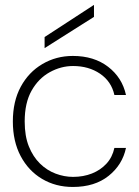

<svg xmlns="http://www.w3.org/2000/svg" viewBox="-20 -730 551 762"><path d="M269 12Q201 12 147 -20Q93 -52 62 -110.5Q31 -169 31 -248Q31 -328 62.5 -386Q94 -444 148.5 -476Q203 -508 269 -508Q353 -508 409 -465Q465 -422 480 -353H434Q422 -407 377 -437.5Q332 -468 270 -468Q222 -468 177.5 -443.5Q133 -419 105.5 -370.5Q78 -322 78 -248Q78 -190 94.5 -149Q111 -108 138.5 -81Q166 -54 200.5 -41Q235 -28 270 -28Q311 -28 345 -41.5Q379 -55 402.5 -80.5Q426 -106 434 -143H480Q466 -76 411 -32Q356 12 269 12ZM157 -539V-583L352 -710H353V-663Z"/></svg>

Font: DM Sans 36pt ExtraLight
Style: Regular
Weight: 250
Designer: Colophon Foundry, Jonny Pinhorn
Foundry: Colophon Foundry
Version: Version 4.004;gftools[0.9.30]